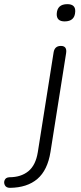

<svg xmlns="http://www.w3.org/2000/svg" viewBox="-136 -713 389 924"><path d="M175 -610Q136 -610 137 -646Q139 -693 188 -693Q228 -693 226 -657Q224 -610 175 -610ZM-88 191Q-106 191 -112.5 178.5Q-119 166 -113.5 153.5Q-108 141 -91 140Q-35 140 0.5 111Q36 82 46 19L122 -461Q127 -492 157 -492Q188 -492 182 -456L107 18Q93 106 44 148Q-5 190 -88 191Z"/></svg>

Font: Nunito Light
Style: Italic
Weight: 300
Italic angle: -9°
Designer: Vernon Adams
Foundry: Vernon Adams
Version: Version 3.601; ttfautohint (v1.8.2.53-6de2)